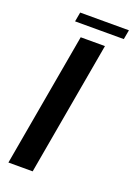

<svg xmlns="http://www.w3.org/2000/svg" viewBox="-134 -741 560 796"><g transform="rotate(20 146.0 -343.0)"><path d="M69.5 -644.5H284.5L292 -686H77ZM10 0H117L221 -590.5H114Z"/></g></svg>

Font: Anybody SemiExpanded
Style: Italic
Weight: 400
Width: 6
Italic angle: -10°
Version: Version 1.113;gftools[0.9.25]